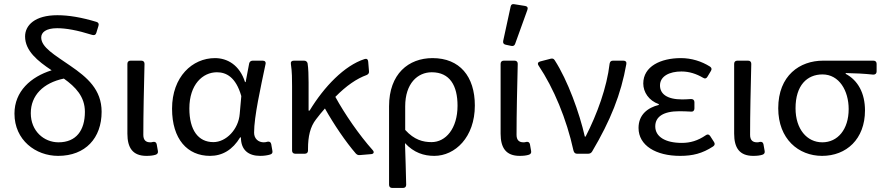

<svg xmlns="http://www.w3.org/2000/svg" viewBox="-20 -763 4384 953"><path d="M329.1 -436.5C250 -491.2 184.6 -528.3 184.6 -577.1C184.6 -601.6 207 -623 263.7 -623C307.6 -623 362.3 -613.3 437.5 -589.8C448.2 -586.9 455.1 -589.8 458 -599.6L468.8 -634.8C471.7 -644.5 468.8 -651.4 459 -654.3C384.8 -676.8 321.3 -687.5 264.6 -687.5C153.3 -687.5 104.5 -637.7 104.5 -582C104.5 -510.7 167 -460 236.3 -414.1C132.8 -381.8 51.8 -309.6 51.8 -199.2C51.8 -67.4 157.2 10.7 268.6 10.7C404.3 10.7 484.4 -78.1 484.4 -208C484.4 -318.4 413.1 -378.9 329.1 -436.5ZM270.5 -56.6C198.2 -56.6 132.8 -112.3 132.8 -201.2C132.8 -289.1 194.3 -351.6 296.9 -373C355.5 -331.1 401.4 -283.2 401.4 -208C401.4 -116.2 358.4 -56.6 270.5 -56.6Z M612.3 -99.6C612.3 -29.3 638.7 10.7 707 10.7C726.6 10.7 741.2 8.8 752.9 4.9C761.7 2 765.6 -4.9 763.7 -13.7L757.8 -46.9C755.9 -56.6 749 -60.5 739.3 -58.6C734.4 -56.6 729.5 -56.6 725.6 -56.6C704.1 -56.6 691.4 -67.4 691.4 -93.8C691.4 -197.3 694.3 -327.1 697.3 -446.3C697.3 -456.1 691.4 -461.9 681.6 -461.9H627.9C618.2 -461.9 612.3 -456.1 612.3 -446.3Z M834 -223.6C834 -72.3 910.2 10.7 1022.5 10.7C1084 10.7 1134.8 -19.5 1171.9 -81.1H1175.8C1175.8 -17.6 1213.9 10.7 1271.5 10.7C1292 10.7 1308.6 7.8 1321.3 3.9C1331.1 1 1334 -5.9 1332 -14.6L1326.2 -47.9C1324.2 -57.6 1317.4 -61.5 1307.6 -59.6C1301.8 -57.6 1294.9 -56.6 1289.1 -56.6C1262.7 -56.6 1241.2 -74.2 1241.2 -104.5C1241.2 -184.6 1273.4 -327.1 1297.9 -444.3C1300.8 -455.1 1294.9 -461.9 1284.2 -461.9H1234.4C1225.6 -461.9 1218.8 -457 1216.8 -448.2L1199.2 -355.5H1196.3C1168.9 -441.4 1107.4 -474.6 1046.9 -474.6C934.6 -474.6 834 -381.8 834 -223.6ZM1169.9 -198.2C1164.1 -121.1 1102.5 -57.6 1039.1 -57.6C963.9 -57.6 919.9 -117.2 919.9 -224.6C919.9 -343.8 986.3 -404.3 1056.6 -404.3C1101.6 -404.3 1150.4 -381.8 1177.7 -286.1Z M1830.1 -17.6C1762.7 -92.8 1690.4 -198.2 1644.5 -282.2C1699.2 -337.9 1751 -373 1799.8 -390.6C1808.6 -394.5 1812.5 -400.4 1811.5 -409.2L1807.6 -457C1806.6 -468.8 1799.8 -473.6 1789.1 -469.7C1689.5 -437.5 1588.9 -333 1516.6 -213.9H1511.7V-353.5C1511.7 -387.7 1510.7 -422.9 1506.8 -448.2C1504.9 -457 1498 -461.9 1489.3 -461.9H1438.5C1427.7 -461.9 1421.9 -456.1 1423.8 -445.3C1429.7 -408.2 1429.7 -366.2 1429.7 -335V-15.6C1429.7 -5.9 1435.5 0 1445.3 0H1493.2C1502.9 0 1508.8 -5.9 1508.8 -15.6V-24.4C1508.8 -85 1519.5 -133.8 1548.8 -170.9C1563.5 -190.4 1578.1 -208 1592.8 -224.6C1637.7 -144.5 1696.3 -58.6 1746.1 -1C1752 4.9 1757.8 7.8 1765.6 6.8L1822.3 2C1835 1 1838.9 -7.8 1830.1 -17.6Z M1911.1 -235.4V154.3C1911.1 164.1 1917 169.9 1926.8 169.9H1980.5C1990.2 169.9 1996.1 164.1 1996.1 154.3C1994.1 81.1 1993.2 23.4 1990.2 -52.7C2034.2 -4.9 2084 10.7 2135.7 10.7C2238.3 10.7 2336.9 -81.1 2336.9 -239.3C2336.9 -383.8 2261.7 -474.6 2127 -474.6C2007.8 -474.6 1911.1 -396.5 1911.1 -235.4ZM2251 -238.3C2251 -125 2192.4 -57.6 2122.1 -57.6C2080.1 -57.6 2036.1 -68.4 1991.2 -118.2V-235.4C1991.2 -348.6 2052.7 -404.3 2123 -404.3C2212.9 -404.3 2251 -337.9 2251 -238.3Z M2514.6 -730.5 2477.5 -559.6C2475.6 -548.8 2480.5 -543 2490.2 -541L2517.6 -535.2C2526.4 -533.2 2534.2 -536.1 2537.1 -545.9L2597.7 -713.9C2601.6 -724.6 2597.7 -731.4 2586.9 -733.4L2532.2 -742.2C2522.5 -744.1 2516.6 -740.2 2514.6 -730.5ZM2464.8 -99.6C2464.8 -29.3 2491.2 10.7 2559.6 10.7C2579.1 10.7 2593.8 8.8 2605.5 4.9C2614.3 2 2618.2 -4.9 2616.2 -13.7L2610.4 -46.9C2608.4 -56.6 2601.6 -60.5 2591.8 -58.6C2586.9 -56.6 2582 -56.6 2578.1 -56.6C2556.6 -56.6 2543.9 -67.4 2543.9 -93.8C2543.9 -197.3 2546.9 -327.1 2549.8 -446.3C2549.8 -456.1 2543.9 -461.9 2534.2 -461.9H2480.5C2470.7 -461.9 2464.8 -456.1 2464.8 -446.3Z M2653.3 -437.5C2728.5 -325.2 2792 -172.9 2826.2 -16.6C2829.1 -4.9 2835 0 2843.8 0H2899.4C2907.2 0 2914.1 -2.9 2918.9 -10.7C3009.8 -164.1 3062.5 -294.9 3088.9 -445.3C3090.8 -456.1 3085 -461.9 3074.2 -461.9H3022.5C3012.7 -461.9 3007.8 -457 3005.9 -447.3C2992.2 -329.1 2944.3 -197.3 2886.7 -85H2882.8C2856.4 -202.1 2797.9 -364.3 2733.4 -463.9C2728.5 -471.7 2722.7 -473.6 2713.9 -471.7L2661.1 -458C2650.4 -455.1 2646.5 -447.3 2653.3 -437.5Z M3149.4 -127.9C3149.4 -41 3235.4 10.7 3355.5 10.7C3418 10.7 3465.8 -1 3519.5 -36.1C3528.3 -42 3529.3 -49.8 3524.4 -57.6L3504.9 -87.9C3499 -96.7 3491.2 -97.7 3483.4 -91.8C3443.4 -64.5 3406.2 -53.7 3364.3 -53.7C3281.2 -53.7 3232.4 -85 3232.4 -135.7C3232.4 -183.6 3272.5 -210.9 3351.6 -210.9C3371.1 -210.9 3389.6 -210 3410.2 -209C3420.9 -208 3426.8 -214.8 3426.8 -224.6V-255.9C3426.8 -265.6 3420.9 -271.5 3410.2 -271.5C3394.5 -270.5 3380.9 -269.5 3366.2 -269.5C3289.1 -269.5 3255.9 -297.9 3255.9 -338.9C3255.9 -384.8 3302.7 -408.2 3362.3 -408.2C3401.4 -408.2 3436.5 -396.5 3469.7 -377C3478.5 -371.1 3486.3 -373 3491.2 -381.8L3508.8 -411.1C3513.7 -418.9 3512.7 -426.8 3503.9 -432.6C3461.9 -459 3412.1 -474.6 3359.4 -474.6C3259.8 -474.6 3172.9 -433.6 3172.9 -348.6C3172.9 -305.7 3200.2 -263.7 3250 -246.1V-242.2C3195.3 -228.5 3149.4 -194.3 3149.4 -127.9Z M3624 -99.6C3624 -29.3 3650.4 10.7 3718.8 10.7C3738.3 10.7 3752.9 8.8 3764.6 4.9C3773.4 2 3777.3 -4.9 3775.4 -13.7L3769.5 -46.9C3767.6 -56.6 3760.7 -60.5 3751 -58.6C3746.1 -56.6 3741.2 -56.6 3737.3 -56.6C3715.8 -56.6 3703.1 -67.4 3703.1 -93.8C3703.1 -197.3 3706.1 -327.1 3709 -446.3C3709 -456.1 3703.1 -461.9 3693.4 -461.9H3639.6C3629.9 -461.9 3624 -456.1 3624 -446.3Z M3842.8 -225.6C3842.8 -73.2 3943.4 10.7 4060.5 10.7C4180.7 10.7 4273.4 -72.3 4273.4 -214.8C4273.4 -300.8 4238.3 -364.3 4177.7 -396.5V-400.4C4226.6 -399.4 4267.6 -397.5 4314.5 -392.6C4325.2 -392.6 4331.1 -398.4 4331.1 -408.2V-446.3C4331.1 -456.1 4325.2 -461.9 4315.4 -461.9H4065.4C3950.2 -461.9 3842.8 -388.7 3842.8 -225.6ZM4192.4 -221.7C4192.4 -120.1 4137.7 -56.6 4061.5 -56.6C3985.4 -56.6 3928.7 -122.1 3928.7 -225.6C3928.7 -339.8 3986.3 -393.6 4062.5 -393.6C4145.5 -393.6 4192.4 -312.5 4192.4 -221.7Z"/></svg>

Font: Ed Sans Neue
Style: Regular
Weight: 400
Designer: Stephen Hutchings
Version: Version 1.004;PS 001.004;hotconv 1.0.88;makeotf.lib2.5.64775